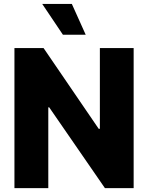

<svg xmlns="http://www.w3.org/2000/svg" viewBox="-20 -977 769 997"><path d="M306.8 -796.5H425.1L353 -956.7H199.2ZM674 -727.3H498.6V-308.2H492.5L206.3 -727.3H55V0H230.8V-419.7H235.4L524.9 0H674Z"/></svg>

Font: TID UI Extra Bold
Style: Regular
Weight: 800
Designer: The TID Project Authors
Foundry: Bakken & Bæck
Version: Version 1.001;hotconv 1.0.109;makeotfexe 2.5.65596